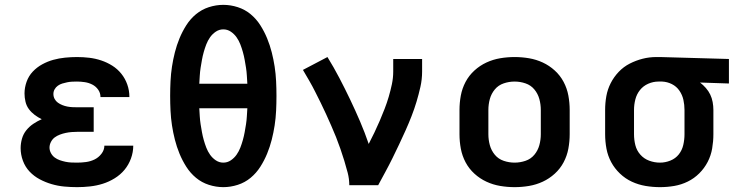

<svg xmlns="http://www.w3.org/2000/svg" viewBox="-20 -763 3040 791"><path d="M298 8Q271 8 244.5 5.5Q218 3 192.5 -4.5Q167 -12 143.5 -24.5Q120 -37 102 -56Q84 -75 74.5 -100.5Q65 -126 65 -153Q65 -172 70.5 -191.5Q76 -211 88.5 -226.5Q101 -242 117.5 -253Q134 -264 152 -272Q137 -279 123 -289.5Q109 -300 99 -313.5Q89 -327 85 -344Q81 -361 81 -378Q81 -402 89.5 -426Q98 -450 115 -468Q132 -486 154 -498Q176 -510 199.5 -516.5Q223 -523 248 -525.5Q273 -528 297 -528Q323 -528 348 -525Q373 -522 397 -514Q421 -506 442.5 -492.5Q464 -479 480 -459Q496 -439 504.5 -414.5Q513 -390 513 -365Q513 -364 513 -363.5Q513 -363 513 -363H394Q394 -363 394 -363Q394 -363 394 -363Q394 -380 384.5 -393.5Q375 -407 360.5 -414.5Q346 -422 329.5 -424.5Q313 -427 297 -427Q287 -427 277 -426.5Q267 -426 257 -424Q247 -422 237 -419Q227 -416 218.5 -410Q210 -404 205 -395Q200 -386 200 -376Q200 -376 200 -376Q200 -376 200 -376Q200 -365 205 -355.5Q210 -346 218.5 -340Q227 -334 237 -330Q247 -326 257.5 -324Q268 -322 278.5 -321.5Q289 -321 300 -321H366V-220H300Q288 -220 275.5 -219Q263 -218 251 -215.5Q239 -213 227 -208.5Q215 -204 205.5 -197Q196 -190 190 -178.5Q184 -167 184 -155Q184 -143 190 -132Q196 -121 205.5 -114Q215 -107 226.5 -103Q238 -99 250 -96.5Q262 -94 274 -93.5Q286 -93 298 -93Q316 -93 334.5 -95.5Q353 -98 369.5 -106Q386 -114 398 -129.5Q410 -145 410 -163H529Q529 -163 529 -163Q529 -163 529 -163Q529 -136 519.5 -110Q510 -84 493 -63.5Q476 -43 452.5 -28.5Q429 -14 403.5 -6Q378 2 351 5Q324 8 298 8Z M900 8Q870 8 840.5 -1.5Q811 -11 787.5 -30.5Q764 -50 747.5 -76Q731 -102 719.5 -130Q708 -158 700.5 -187.5Q693 -217 688.5 -246.5Q684 -276 682.5 -306.5Q681 -337 681 -368Q681 -398 682.5 -428.5Q684 -459 688.5 -488.5Q693 -518 700.5 -547.5Q708 -577 719.5 -605Q731 -633 747.5 -659Q764 -685 787.5 -704.5Q811 -724 840.5 -733.5Q870 -743 900 -743Q930 -743 959.5 -733.5Q989 -724 1012.5 -704.5Q1036 -685 1052.5 -659Q1069 -633 1080.5 -605Q1092 -577 1099.5 -547.5Q1107 -518 1111.5 -488.5Q1116 -459 1117.5 -428.5Q1119 -398 1119 -368Q1119 -337 1117.5 -306.5Q1116 -276 1111.5 -246.5Q1107 -217 1099.5 -187.5Q1092 -158 1080.5 -130Q1069 -102 1052.5 -76Q1036 -50 1012.5 -30.5Q989 -11 959.5 -1.5Q930 8 900 8ZM999 -418Q998 -434 997 -451Q996 -468 993.5 -484Q991 -500 988 -516.5Q985 -533 980.5 -549Q976 -565 970 -580.5Q964 -596 954.5 -609.5Q945 -623 931 -632.5Q917 -642 900 -642Q883 -642 869 -632.5Q855 -623 845.5 -609.5Q836 -596 830 -580.5Q824 -565 819.5 -549Q815 -533 812 -516.5Q809 -500 806.5 -484Q804 -468 803 -451Q802 -434 801 -418ZM900 -93Q917 -93 931 -102.5Q945 -112 954.5 -125.5Q964 -139 970 -154.5Q976 -170 980.5 -186Q985 -202 988 -218.5Q991 -235 993.5 -251Q996 -267 997 -284Q998 -301 999 -317H801Q802 -301 803 -284Q804 -267 806.5 -251Q809 -235 812 -218.5Q815 -202 819.5 -186Q824 -170 830 -154.5Q836 -139 845.5 -125.5Q855 -112 869 -102.5Q883 -93 900 -93Z M1419 0Q1419 -26 1412.5 -51Q1406 -76 1398.5 -100.5Q1391 -125 1382.5 -149.5Q1374 -174 1364.5 -198Q1355 -222 1344.5 -245.5Q1334 -269 1323.5 -292.5Q1313 -316 1301.5 -339Q1290 -362 1278.5 -385Q1267 -408 1254 -430.5Q1241 -453 1228 -475L1329 -528Q1355 -486 1378 -442Q1401 -398 1422.5 -353Q1444 -308 1463.5 -262.5Q1483 -217 1499 -170Q1511 -193 1522.5 -217Q1534 -241 1544.5 -265.5Q1555 -290 1564.5 -314.5Q1574 -339 1581.5 -364.5Q1589 -390 1594.5 -416Q1600 -442 1600 -468V-520H1719V-468Q1719 -436 1712 -405Q1705 -374 1696 -344Q1687 -314 1675.5 -284.5Q1664 -255 1651 -226Q1638 -197 1624.5 -168.5Q1611 -140 1597 -111.5Q1583 -83 1568 -55.5Q1553 -28 1538 0Z M2100 8Q2070 8 2040.5 3Q2011 -2 1984 -14.5Q1957 -27 1934.5 -47.5Q1912 -68 1898 -94.5Q1884 -121 1878.5 -150.5Q1873 -180 1873 -210V-310Q1873 -340 1878.5 -369.5Q1884 -399 1898 -425.5Q1912 -452 1934.5 -472.5Q1957 -493 1984 -505.5Q2011 -518 2040.5 -523Q2070 -528 2100 -528Q2130 -528 2159.5 -523Q2189 -518 2216 -505.5Q2243 -493 2265.5 -472.5Q2288 -452 2302 -425.5Q2316 -399 2321.5 -369.5Q2327 -340 2327 -310V-210Q2327 -180 2321.5 -150.5Q2316 -121 2302 -94.5Q2288 -68 2265.5 -47.5Q2243 -27 2216 -14.5Q2189 -2 2159.5 3Q2130 8 2100 8ZM2100 -93Q2123 -93 2145 -100.5Q2167 -108 2181.5 -125.5Q2196 -143 2202 -165Q2208 -187 2208 -210V-310Q2208 -333 2202 -355Q2196 -377 2181.5 -394.5Q2167 -412 2145 -419.5Q2123 -427 2100 -427Q2077 -427 2055 -419.5Q2033 -412 2018.5 -394.5Q2004 -377 1998 -355Q1992 -333 1992 -310V-210Q1992 -187 1998 -165Q2004 -143 2018.5 -125.5Q2033 -108 2055 -100.5Q2077 -93 2100 -93Z M2699 8Q2669 8 2639.5 3Q2610 -2 2583 -14.5Q2556 -27 2534 -48Q2512 -69 2498 -95Q2484 -121 2478.5 -150.5Q2473 -180 2473 -210V-310Q2473 -339 2478 -367Q2483 -395 2496 -420.5Q2509 -446 2529 -467Q2549 -488 2574.5 -501Q2600 -514 2627.5 -521Q2655 -528 2684 -528Q2688 -528 2692 -528Q2696 -528 2700 -528L2983 -520V-419L2864 -423Q2877 -413 2888 -400.5Q2899 -388 2906 -373.5Q2913 -359 2916 -342.5Q2919 -326 2919 -310V-210Q2919 -181 2914 -151.5Q2909 -122 2895.5 -96Q2882 -70 2861 -49Q2840 -28 2813.5 -15Q2787 -2 2758 3Q2729 8 2699 8ZM2699 -93Q2721 -93 2742 -101.5Q2763 -110 2776.5 -127Q2790 -144 2795 -166Q2800 -188 2800 -210V-310Q2800 -331 2795.5 -351.5Q2791 -372 2779 -389.5Q2767 -407 2748 -416.5Q2729 -426 2708 -427H2700Q2698 -427 2696.5 -427Q2695 -427 2693 -427Q2671 -427 2650.5 -418Q2630 -409 2616.5 -392Q2603 -375 2597.5 -353.5Q2592 -332 2592 -310V-210Q2592 -187 2597.5 -165Q2603 -143 2618 -126Q2633 -109 2654.5 -101Q2676 -93 2699 -93Z"/></svg>

Font: Iosevka SS04 Extended
Style: Bold
Weight: 700
Width: 7
Monospace: yes
Designer: Belleve Invis
Foundry: Belleve Invis
Version: Version 19.0.0; ttfautohint (v1.8.4)